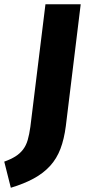

<svg xmlns="http://www.w3.org/2000/svg" viewBox="-90 -713 409 904"><path d="M-70 48Q-39 37 -17.5 23.5Q4 10 18.5 -9Q33 -28 40.5 -54Q48 -80 53 -116L124 -693H290L220 -120Q212 -58 194.5 -12Q177 34 146 68Q115 102 69.5 127Q24 152 -39 171Z"/></svg>

Font: Szlgxwxxxixliatcpuztgldltzi
Style: Regular
Weight: 700
Italic angle: -8°
Designer: Carrois Corporate & Edenspiekermann
Foundry: Carrois Corporate GbR & Edenspiekermann AG
Version: Version 2.001